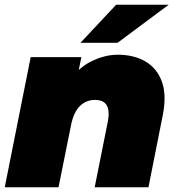

<svg xmlns="http://www.w3.org/2000/svg" viewBox="-25 -787 747 807"><path d="M470 -557Q538 -557 586.5 -528.5Q635 -500 655.5 -443.5Q676 -387 659 -302L599 0H373L428 -275Q437 -320 424 -343.5Q411 -367 375 -367Q337 -367 311 -341.5Q285 -316 274 -263L221 0H-5L104 -547H317L286 -394L260 -436Q299 -499 356.5 -528Q414 -557 470 -557ZM313 -607 463 -767H684L469 -607Z"/></svg>

Font: Montserrat Thin Black
Style: Italic
Weight: 900
Italic angle: -11.3°
Version: Version 9.000